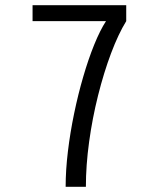

<svg xmlns="http://www.w3.org/2000/svg" viewBox="-20 -720 590 740"><path d="M233 0Q233 -64.5 241.8 -137Q250.5 -209.5 265.8 -283Q281 -356.5 300.8 -424.2Q320.5 -492 343 -547.5Q365.5 -603 388.5 -638.5H105.5V-700H466.5V-638.5Q436 -589 408 -514.5Q380 -440 358 -352.2Q336 -264.5 323.5 -173.5Q311 -82.5 311 0Z"/></svg>

Font: Trispace SemiCondensed Light
Style: Regular
Weight: 300
Width: 4
Designer: Tyler Finck
Foundry: Etcetera Type Company
Version: Version 1.210; ttfautohint (v1.8.3)